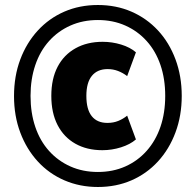

<svg xmlns="http://www.w3.org/2000/svg" viewBox="-20 -736 782 767"><path d="M371 11Q299 11 237.5 -15.5Q176 -42 131 -91Q86 -140 61 -206.5Q36 -273 36 -352Q36 -432 61 -498.5Q86 -565 131 -614Q176 -663 237 -689.5Q298 -716 371 -716Q444 -716 505 -689.5Q566 -663 611 -614.5Q656 -566 681 -499Q706 -432 706 -353Q706 -274 681 -207Q656 -140 611 -91Q566 -42 505 -15.5Q444 11 371 11ZM389 -136Q327 -136 281 -162Q235 -188 210 -236.5Q185 -285 185 -353Q185 -421 210 -469Q235 -517 281.5 -543Q328 -569 390 -569Q428 -569 464 -558Q500 -547 523 -527L488 -432Q471 -445 451.5 -452.5Q432 -460 410 -460Q369 -460 347 -433Q325 -406 325 -353Q325 -299 346.5 -272Q368 -245 409 -245Q433 -245 452.5 -253Q472 -261 488 -274L523 -179Q500 -159 463.5 -147.5Q427 -136 389 -136ZM371 -49Q431 -49 480.5 -71Q530 -93 566 -133.5Q602 -174 621 -229.5Q640 -285 640 -353Q640 -421 621 -476.5Q602 -532 566 -572Q530 -612 480.5 -634Q431 -656 371 -656Q311 -656 261.5 -634Q212 -612 176 -572Q140 -532 121 -476Q102 -420 102 -353Q102 -285 121 -229Q140 -173 176 -133Q212 -93 261.5 -71Q311 -49 371 -49Z"/></svg>

Font: Nunito Sans 10pt SemiCondensed Black
Style: Regular
Weight: 900
Width: 4
Designer: Vernon Adams
Foundry: Vernon Adams
Version: Version 3.101;gftools[0.9.27]